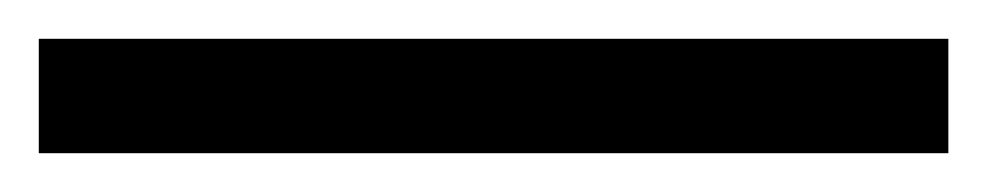

<svg xmlns="http://www.w3.org/2000/svg" viewBox="-25 63 509 99"><path d="M-5 142V83H464V142Z"/></svg>

Font: Noto Serif Hentaigana Medium
Style: Regular
Weight: 500
Designer: Kazuhiro Yamada
Foundry: nipponia
Version: Version 1.000; ttfautohint (v1.8.4.7-5d5b)